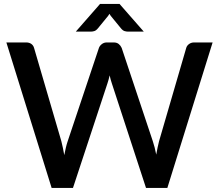

<svg xmlns="http://www.w3.org/2000/svg" viewBox="-20 -930 1084 950"><path d="M1032 -720 808 0H702.5L533.5 -517Q530.5 -525.5 527.8 -535.5Q525 -545.5 522.5 -557Q520 -545.5 517.2 -535.5Q514.5 -525.5 511.5 -517L341 0H235.5L11.5 -720H109.5Q124.5 -720 134.8 -712.8Q145 -705.5 148.5 -693L283.5 -231.5Q287.5 -216.5 291 -199Q294.5 -181.5 298 -162.5Q301.5 -181.5 305.8 -199.2Q310 -217 315 -231.5L469.5 -693Q473 -703 483.5 -711.5Q494 -720 508.5 -720H542.5Q558 -720 567.5 -712.2Q577 -704.5 582 -693L736 -231.5Q741 -217 745.2 -200.2Q749.5 -183.5 753 -165Q756.5 -183.5 759.8 -200.2Q763 -217 767 -231.5L901.5 -693Q904.5 -704 915.2 -712Q926 -720 940.5 -720ZM691.5 -773.5H613.5Q606.5 -773.5 597 -776Q587.5 -778.5 577.5 -791L528 -851.5Q524 -857 521.5 -861.5Q519 -857 515 -851.5L465.5 -791Q455.5 -778.5 446 -776Q436.5 -773.5 429.5 -773.5H355L475 -910.5H571.5Z"/></svg>

Font: Lato 2
Style: Regular
Weight: 600
Designer: Lukasz Dziedzic with Adam Twardoch and Botio Nikoltchev
Foundry: tyPoland Lukasz Dziedzic
Version: Version 2.015; 2015-08-06; http://www.latofonts.com/